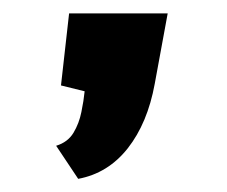

<svg xmlns="http://www.w3.org/2000/svg" viewBox="-20 -133 341 289"><path d="M97.7 136.2 64.5 86.4Q82 81.1 90.6 66.9Q99.1 52.7 102.5 35.6Q106 18.6 107.4 4.4L71.8 -4.4L84 -112.8H232.4L212.9 -6.8Q202.1 52.2 172.4 90.1Q142.6 127.9 97.7 136.2Z"/></svg>

Font: Kameron SemiBold
Style: Regular
Weight: 600
Designer: Vernon Adams
Foundry: Vernon Adams
Version: Version 1.100